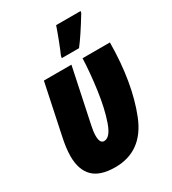

<svg xmlns="http://www.w3.org/2000/svg" viewBox="-187 -865 871 972"><g transform="rotate(-30 248.0 -378.5)"><path d="M28 -153Q28 -199 42 -263L103 -553H264L197 -235Q190 -204 190 -179Q190 -135 215 -135Q250 -135 274.5 -205Q299 -275 312.5 -372.5Q326 -470 329 -553H489Q487 -319 422 -155.5Q357 8 198 8Q110 8 69 -33Q28 -74 28 -153ZM241 -620Q250 -639 268.5 -687Q287 -735 297 -765H440L438 -755Q376 -653 339 -606H238Z"/></g></svg>

Font: Noto Sans UI CondBlack
Style: Italic
Weight: 900
Width: 3
Italic angle: -12°
Designer: Monotype Design Team
Foundry: Monotype Imaging Inc.
Version: Version 1.001